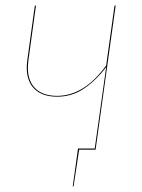

<svg xmlns="http://www.w3.org/2000/svg" viewBox="-20 -537 511 689"><path d="M395 -517 323 0H264L244 132H241L260 -4H320L361 -296Q325 -249 282 -219.5Q239 -190 185 -190Q133 -190 104.5 -217Q76 -244 76 -295Q76 -303 78 -321L105 -517H109L82 -321Q80 -303 80 -294Q80 -245 107.5 -219Q135 -193 185 -193Q282 -193 361 -302L391 -517Z"/></svg>

Font: Fira Sans Condensed Four
Style: Italic
Weight: 100
Width: 3
Italic angle: -8°
Designer: bBox Type GmbH & Carrois Corporate GbR & Edenspiekermann AG
Foundry: bBox Type GmbH & Carrois Corporate GbR & Edenspiekermann AG
Version: Version 4.301